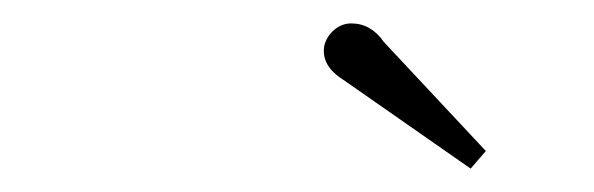

<svg xmlns="http://www.w3.org/2000/svg" viewBox="-20 -729 507 164"><path d="M273 -661Q254 -673 257 -690Q259 -698 265.5 -703.5Q272 -709 280 -709Q297 -709 308 -693L395 -600L382 -585Z"/></svg>

Font: Trirong ExtraLight
Style: Italic
Weight: 275
Italic angle: -12°
Designer: Katatrad Team
Foundry: CadsonDemak
Version: Version 1.003